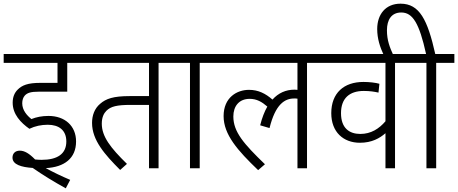

<svg xmlns="http://www.w3.org/2000/svg" viewBox="-20 -916 2493 1045"><path d="M240 -237C300 -237 341 -208 341 -146C341 -78 292 -46 206 -46C195 -46 183 -47 171 -48C139 -81 113 -96 88 -96C62 -96 48 -80 48 -58C48 -20 97 -6 158 -2C211 35 273 73 338 109L362 63C315 43 269 21 229 -1C331 -6 394 -55 394 -146C394 -231 333 -285 244 -285C209 -285 178 -279 151 -268C127 -287 101 -316 101 -354C101 -371 106 -386 115 -396C129 -411 148 -417 191 -417H346V-574H451V-622H0V-574H293V-465H200C131 -465 100 -452 76 -428C59 -411 49 -388 49 -357C49 -294 93 -248 140 -215C171 -230 205 -237 240 -237Z M843 -574H942V-622H437V-574H791V-393H686C597 -393 557 -379 525 -351C494 -325 481 -287 481 -247C481 -153 550 -75 634 9L671 -24C581 -112 534 -173 534 -243C534 -277 545 -299 559 -313C583 -337 617 -345 690 -345H791V0H843Z M1067 -574H1166V-622H929V-574H1014V0H1067Z M1152 -574H1599V-427C1594 -427 1588 -428 1583 -428C1536 -428 1495 -410 1463 -374C1425 -407 1386 -427 1335 -427C1270 -427 1197 -386 1197 -284C1197 -184 1273 -97 1385 10L1422 -22C1307 -133 1250 -198 1250 -282C1250 -338 1281 -378 1339 -378C1377 -378 1405 -362 1435 -336C1419 -308 1406 -274 1396 -234L1447 -219C1479 -349 1530 -380 1581 -380C1587 -380 1593 -380 1599 -379V0H1651V-574H1751V-622H1152Z M2230 -574V-622H1737V-574H2078V-256C2043 -215 1999 -187 1941 -187C1881 -187 1836 -219 1836 -300C1836 -381 1882 -421 1960 -421C1993 -421 2018 -417 2040 -412L2045 -460C2025 -466 1990 -470 1958 -470C1852 -470 1783 -410 1783 -300C1783 -197 1849 -139 1939 -139C2004 -139 2047 -164 2078 -191V0H2130V-574Z M2069 -615H2121C2101 -659 2086 -697 2086 -751C2086 -809 2111 -848 2164 -848C2226 -848 2262 -790 2299 -622H2216V-574H2301V0H2354V-574H2453V-622H2349C2307 -809 2263 -896 2160 -896C2078 -896 2033 -837 2033 -758C2033 -706 2048 -660 2069 -615Z"/></svg>

Font: Noto Sans Devanagari UI SemiCondensed Light
Style: Regular
Weight: 300
Width: 4
Designer: Jelle Bosma - Monotype Design Team
Foundry: Monotype Imaging Inc.
Version: Version 2.004